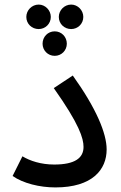

<svg xmlns="http://www.w3.org/2000/svg" viewBox="-20 -813 529 839"><path d="M149 -686C178 -686 202 -709 202 -739C202 -768 178 -793 149 -793C119 -793 95 -768 95 -739C95 -709 119 -686 149 -686ZM291 -686C320 -686 344 -709 344 -739C344 -768 320 -793 291 -793C261 -793 237 -768 237 -739C237 -709 261 -686 291 -686ZM219 -569C249 -569 272 -593 272 -622C272 -652 249 -676 219 -676C189 -676 166 -652 166 -622C166 -593 189 -569 219 -569ZM35 -44C81 -12 153 6 222 6C384 6 446 -72 446 -160C446 -230 401 -339 298 -483L215 -428C327 -270 345 -208 345 -171C345 -123 308 -94 217 -94C159 -94 111 -110 78 -130Z"/></svg>

Font: Noto Sans Arabic UI Md
Style: Regular
Weight: 500
Designer: Monotype Design Team, Nadine Chahine and Nizar Qandah
Foundry: Monotype Imaging Inc.
Version: Version 2.010